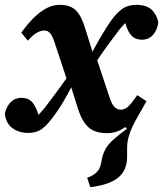

<svg xmlns="http://www.w3.org/2000/svg" viewBox="-27 -534 674 793"><path d="M346 239 333 200Q355 193 370 179.5Q385 166 390 143L395 117Q401 94 411.5 77Q422 60 442.5 41.5Q463 23 497 -2L475 -28L550 -113L578 -116Q561 -85 546 -59.5Q531 -34 520.5 -12Q510 10 504 32Q498 54 498 78V116Q497 171 460 200.5Q423 230 346 239ZM415 16Q383 16 360.5 6Q338 -4 322 -27Q306 -50 294 -88L267 -174L259 -176L198 -360Q189 -387 179.5 -397.5Q170 -408 155 -408Q142 -408 125.5 -399Q109 -390 88 -366L61 -399Q88 -437 114 -462Q140 -487 166 -500.5Q192 -514 220 -514Q265 -514 288 -489.5Q311 -465 325 -416L356 -317L365 -314L426 -130Q435 -103 446 -92Q457 -81 473 -81Q489 -81 504 -95.5Q519 -110 540 -141L578 -116Q542 -55 503 -19.5Q464 16 415 16ZM-7 -65Q0 -95 17.5 -112.5Q35 -130 62 -130Q90 -130 106 -112Q122 -94 133 -56L142 -31L106 -45L124 -51Q133 -61 141.5 -70Q150 -79 158 -89Q181 -119 206.5 -153.5Q232 -188 257.5 -224Q283 -260 304 -294L314 -261Q276 -188 248 -137.5Q220 -87 191 -49Q168 -18 146 -1.5Q124 15 89 15Q51 15 24 -5Q-3 -25 -7 -65ZM330 -216 317 -248Q355 -323 384 -373Q413 -423 434 -452Q456 -482 479 -498Q502 -514 537 -514Q577 -514 598.5 -494.5Q620 -475 627 -442Q623 -411 605.5 -390.5Q588 -370 559 -370Q532 -370 516.5 -386.5Q501 -403 492 -434L478 -467L521 -452L501 -449Q493 -442 484 -432.5Q475 -423 468 -414Q445 -384 421.5 -352Q398 -320 375 -286Q352 -252 330 -216Z"/></svg>

Font: Source Serif 4
Style: Bold Italic
Weight: 700
Italic angle: -12°
Designer: Frank Grießhammer
Foundry: Adobe Systems Incorporated
Version: Version 4.004;hotconv 1.0.116;makeotfexe 2.5.65601